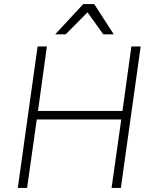

<svg xmlns="http://www.w3.org/2000/svg" viewBox="-20 -930 750 950"><path d="M580 -339H162L114 0H68L166 -700H212L168 -381H586L630 -700H676L578 0H532ZM413 -869 305 -760H253L392 -910H446L543 -760H491Z"/></svg>

Font: Retni Sans Light
Style: Italic
Weight: 300
Italic angle: -8°
Designer: Vitaly Kuzmin
Foundry: ParaType Ltd.
Version: Version 1.00;June 10, 2019;FontCreator 11.5.0.2425 64-bit; t